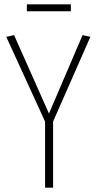

<svg xmlns="http://www.w3.org/2000/svg" viewBox="-20 -866 449 886"><path d="M188 0V-305L9 -696L45 -704L206 -342L361 -704L397 -696L225 -305V0ZM104 -814V-846H307V-814Z"/></svg>

Font: Georama SemiCondensed ExtraLight
Style: Regular
Weight: 200
Width: 4
Designer: Jean-Baptiste Levee
Foundry: Production Type
Version: Version 1.000